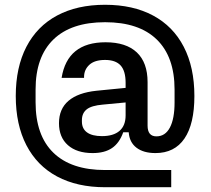

<svg xmlns="http://www.w3.org/2000/svg" viewBox="-20 -706 882 804"><path d="M46 -304Q46 -424 90.5 -510Q135 -596 219 -641Q303 -686 420 -686Q537 -686 621 -641Q705 -596 749.5 -510Q794 -424 794 -304Q794 -187 752.5 -126Q711 -65 631 -65Q581 -65 551.5 -87.5Q522 -110 519 -152H496Q480 -107 449 -86Q418 -65 368 -65Q302 -65 264.5 -98Q227 -131 227 -190Q227 -250 267 -284Q307 -318 384 -326L506 -338V-359Q506 -409 485 -432Q464 -455 420 -455Q376 -455 354 -434.5Q332 -414 332 -384V-380H238Q262 -529 422 -529Q508 -529 553 -486.5Q598 -444 598 -362V-180Q598 -135 635 -135Q672 -135 691.5 -172Q711 -209 711 -277V-331Q711 -468 636.5 -540.5Q562 -613 420 -613Q278 -613 203.5 -540.5Q129 -468 129 -331V-278Q129 -139 203.5 -66.5Q278 6 420 6H697V78H420Q303 78 219 33Q135 -12 90.5 -98Q46 -184 46 -304ZM407 -136Q455 -136 480.5 -158Q506 -180 506 -223V-277L411 -268Q363 -264 343 -248Q323 -232 323 -203V-197Q323 -167 344.5 -151.5Q366 -136 407 -136Z"/></svg>

Font: Mozilla Headline BETA
Style: Regular
Weight: 400
Designer: Studio DRAMA
Foundry: Studio DRAMA
Version: Version 0.100